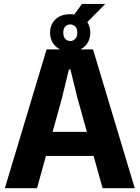

<svg xmlns="http://www.w3.org/2000/svg" viewBox="-20 -986 732 1006"><path d="M5.5 0 224 -727H467.5L686 0H517.5L452 -235L540 -169H181.5L190.5 -295H505L451.5 -237L385.5 -473.5L349 -622H341L305 -473.5L174 0ZM348 -717Q297.5 -717 270 -744.8Q242.5 -772.5 242.5 -815Q242.5 -856.5 270 -884Q297.5 -911.5 348 -911.5Q398.5 -911.5 425.8 -884Q453 -856.5 453 -815Q453 -772.5 425.8 -744.8Q398.5 -717 348 -717ZM348 -771Q362.5 -771 373.8 -782Q385 -793 385 -815Q385 -837 373.8 -847.5Q362.5 -858 348 -858Q333.5 -858 322.5 -847.5Q311.5 -837 311.5 -815Q311.5 -793 322.5 -782Q333.5 -771 348 -771ZM337.5 -866 409.5 -965.5H531.5L433.5 -866Z"/></svg>

Font: Spline Sans
Style: Regular
Weight: 400
Designer: Eben Sorkin, Mirko Velimirovic
Foundry: Sorkin Type
Version: Version 1.001